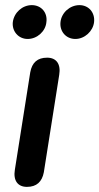

<svg xmlns="http://www.w3.org/2000/svg" viewBox="-20 -721 387 749"><path d="M85 8C123 8 144 -12 151 -49L211 -429C218 -471 200 -496 164 -496C126 -496 105 -477 98 -439L38 -59C31 -17 49 8 85 8ZM88 -569C125 -569 158 -599 161 -635C166 -672 141 -701 104 -701C67 -701 35 -672 30 -635C26 -599 52 -569 88 -569ZM274 -569C310 -569 343 -599 347 -635C351 -672 326 -701 290 -701C253 -701 220 -672 216 -635C212 -599 237 -569 274 -569Z"/></svg>

Font: SN Pro Semibold
Style: Italic
Weight: 600
Italic angle: -9°
Designer: Tobias Whetton
Foundry: Supernotes
Version: Version 1.001;Glyphs 3.2 (3249)